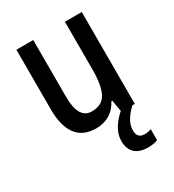

<svg xmlns="http://www.w3.org/2000/svg" viewBox="-184 -645 885 977"><g transform="rotate(-30 258.5 -157.0)"><path d="M449 -540V0H370L358 -71H352Q332 -31 297 -10.5Q262 10 219 10Q140 10 102.5 -41.5Q65 -93 65 -188V-540H164V-207Q164 -76 241 -76Q303 -76 326.5 -122Q350 -168 350 -259V-540ZM373 113Q373 159 417 159Q430 159 439 156.5Q448 154 455 152V216Q444 221 430.5 223.5Q417 226 399 226Q347 226 321 201Q295 176 295 129Q295 91 318.5 53.5Q342 16 381 -14L434 0Q401 33 387 59Q373 85 373 113Z"/></g></svg>

Font: Noto Sans Khmer Condensed Medium
Style: Regular
Weight: 500
Width: 3
Designer: Danh Hong and the Monotype Design Team
Foundry: Monotype Imaging Inc.
Version: Version 2.004; ttfautohint (v1.8.4.7-5d5b)